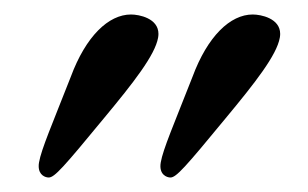

<svg xmlns="http://www.w3.org/2000/svg" viewBox="-20 -582 425 265"><path d="M328.8 -562C297.8 -562 266.5 -532 245.7 -476C220.2 -411 205 -376 201.9 -358C198.9 -341 210.2 -337 215.2 -337C223.2 -337 235.6 -351 291.6 -419C332.3 -468 362 -506 366.2 -530C366.5 -531.8 366.7 -533.5 366.7 -535.2C366.7 -556.8 340 -562 328.8 -562ZM160.8 -562C129.8 -562 98.5 -532 77.7 -476C52.2 -411 37 -376 33.9 -358C33.5 -356.1 33.4 -354.3 33.4 -352.7C33.4 -340.1 42.7 -337 47.2 -337C55.2 -337 67.6 -351 123.6 -419C164.3 -468 194 -506 198.2 -530C198.5 -531.8 198.7 -533.5 198.7 -535.2C198.7 -556.8 172 -562 160.8 -562Z"/></svg>

Font: Linux Biolinum O 
Style: Bold Italic
Weight: 700
Designer: Philipp H. Poll
Foundry: Philipp H. Poll
Version: Version 1.3.2